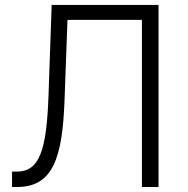

<svg xmlns="http://www.w3.org/2000/svg" viewBox="-20 -747 750 767"><path d="M28.1 0H48.3C192.5 0 229.4 -117.5 237.9 -348L249.6 -667.6H546.9V0H613.3V-727.3H186.4L173.7 -362.6C165.8 -145.6 137.4 -61.4 47.2 -61.4H28.1Z"/></svg>

Font: Karasuma Gothic
Style: Light
Weight: 300
Designer: Rasmus Andersson / Ryoko Nishizuka
Foundry: rsms
Version: Version 1.00